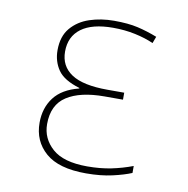

<svg xmlns="http://www.w3.org/2000/svg" viewBox="-67 -603 663 678"><g transform="rotate(10 265.0 -264.0)"><path d="M284 10Q186 10 139 -31Q92 -72 92 -138Q92 -191 120.5 -228.5Q149 -266 209 -281V-283Q152 -300 131 -330.5Q110 -361 110 -401Q110 -451 135.5 -481Q161 -511 201.5 -524.5Q242 -538 289 -538Q340 -538 374.5 -530Q409 -522 445 -508L436 -484Q407 -497 369.5 -505Q332 -513 290 -513Q215 -513 176 -484Q137 -455 137 -401Q137 -349 178.5 -321.5Q220 -294 308 -294H368V-269H302Q215 -269 167 -238Q119 -207 119 -138Q119 -86 159 -50.5Q199 -15 284 -15Q331 -15 370 -23Q409 -31 446 -45V-20Q420 -9 378.5 0.5Q337 10 284 10Z"/></g></svg>

Font: Noto Sans Mono Condensed Thin
Style: Regular
Weight: 100
Width: 3
Designer: Monotype Design Team
Foundry: Monotype Imaging Inc.
Version: Version 2.014; ttfautohint (v1.8.4.7-5d5b)